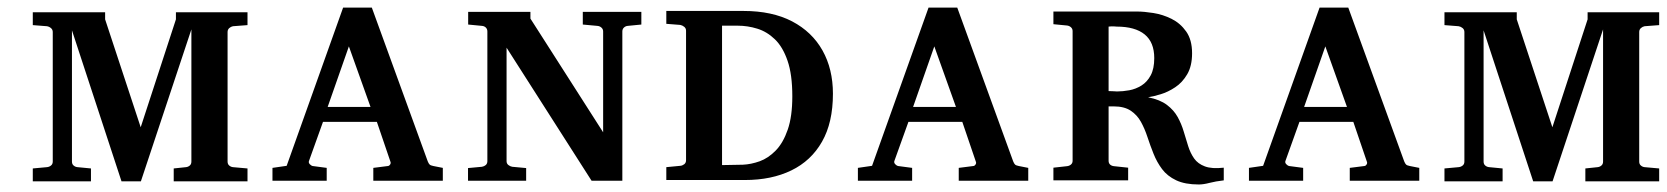

<svg xmlns="http://www.w3.org/2000/svg" viewBox="-20 -474 4367 503"><path d="M628.4 1H435.1V-32.7L467.3 -36.1Q472.7 -36.6 477.1 -40.3Q481.4 -43.9 481.4 -50.8V-397L349.1 1H298.3L168.5 -394.5V-50.8Q168.5 -43.9 172.9 -40.3Q177.2 -36.6 183.1 -36.1L218.3 -32.7V1H65.9V-32.7L103 -36.1Q108.9 -36.6 113.5 -40.3Q118.2 -43.9 118.2 -50.8V-390.1Q118.2 -396.5 113.5 -400.4Q108.9 -404.3 103 -405.3L65.9 -408.2V-441.9H255.4V-423.3L348.6 -140.6L440.9 -423.3V-441.9H628.4V-408.2L590.3 -405.3Q585 -404.3 580.6 -400.4Q576.2 -396.5 576.2 -390.1V-50.8Q576.2 -43.9 580.6 -40.3Q585 -36.6 590.3 -36.1L628.4 -32.7Z M1140.1 -0.5H958V-34.2L996.6 -39.1Q1000 -39.6 1002.2 -43.2Q1004.4 -46.9 1002.9 -50.3L967.3 -154.8H826.2L789.6 -52.7Q787.6 -47.9 791.7 -43.7Q795.9 -39.6 798.8 -39.1L835.9 -34.2V-0.5H693.8V-34.2L731 -39.6L878.9 -454.1H954.1L1100.6 -51.3Q1103 -45.4 1105.5 -43Q1107.9 -40.5 1115.2 -39.1L1140.1 -34.2ZM950.7 -193.8 894 -352.5 838.4 -193.8Z M1660.2 -409.7 1624.5 -406.2Q1619.1 -405.8 1614.7 -401.9Q1610.4 -397.9 1610.4 -391.6V-0.5H1529.8L1307.1 -349.1V-51.8Q1307.1 -45.4 1311.8 -41.7Q1316.4 -38.1 1321.8 -37.1L1358.4 -33.7V-0.5H1206.1V-33.7L1242.7 -37.1Q1248.5 -38.1 1252.7 -41.7Q1256.8 -45.4 1256.8 -51.8V-391.6Q1256.8 -397.9 1252.7 -401.9Q1248.5 -405.8 1242.7 -406.2L1206.5 -409.7V-442.9H1369.6V-425.3L1560.1 -127.4V-391.6Q1560.1 -397.9 1555.4 -401.9Q1550.8 -405.8 1544.9 -406.2L1506.8 -409.7V-442.9H1660.2Z M2162.1 -228.5Q2162.1 -152.8 2133.5 -102.8Q2105 -52.7 2053.2 -27.6Q2001.5 -2.4 1931.6 -2.4H1725.6V-36.1L1762.2 -39.6Q1767.6 -40 1772.5 -43.7Q1777.3 -47.4 1777.3 -54.2V-393.6Q1777.3 -399.9 1772.5 -403.8Q1767.6 -407.7 1762.2 -408.7L1725.6 -411.6V-445.3H1927.7Q2002.9 -445.3 2055.2 -418Q2107.4 -390.6 2134.8 -341.8Q2162.1 -293 2162.1 -228.5ZM2055.7 -221.7Q2055.7 -278.8 2043.2 -314.9Q2030.8 -351.1 2010 -371.1Q1989.3 -391.1 1963.9 -398.9Q1938.5 -406.7 1913.1 -406.7H1871.6V-41.5L1926.3 -42.5Q1947.8 -43.5 1970.2 -51.5Q1992.7 -59.6 2012.2 -79.6Q2031.7 -99.6 2043.7 -134.3Q2055.7 -168.9 2055.7 -221.7Z M2673.8 -0.5H2491.7V-34.2L2530.3 -39.1Q2533.7 -39.6 2535.9 -43.2Q2538.1 -46.9 2536.6 -50.3L2501 -154.8H2359.9L2323.2 -52.7Q2321.3 -47.9 2325.4 -43.7Q2329.6 -39.6 2332.5 -39.1L2369.6 -34.2V-0.5H2227.5V-34.2L2264.6 -39.6L2412.6 -454.1H2487.8L2634.3 -51.3Q2636.7 -45.4 2639.2 -43Q2641.6 -40.5 2648.9 -39.1L2673.8 -34.2ZM2484.4 -193.8 2427.7 -352.5 2372.1 -193.8Z M3186 -1.5Q3164.6 1 3148.7 5.1Q3132.8 9.3 3120.6 9.3Q3084.5 9.3 3061.3 -1.7Q3038.1 -12.7 3024.4 -31Q3010.7 -49.3 3002 -71.3Q2993.2 -93.3 2986.1 -115Q2979 -136.7 2969 -154.8Q2959 -172.9 2942.1 -184.1Q2925.3 -195.3 2897.5 -195.3H2884.3V-52.7Q2884.3 -46.4 2888.4 -42.7Q2892.6 -39.1 2898.9 -38.6L2935.5 -34.7V-1.5H2739.7V-34.7L2774.9 -38.6Q2780.8 -39.1 2785.4 -42.7Q2790 -46.4 2790 -52.7V-392.6Q2790 -398.9 2785.4 -402.8Q2780.8 -406.7 2774.9 -407.2L2739.7 -410.6V-443.8H2959Q2977.1 -443.8 3001.7 -439.9Q3026.4 -436 3049.3 -424.6Q3072.3 -413.1 3087.6 -391.4Q3103 -369.6 3103 -334.5Q3103 -301.3 3090.3 -279.5Q3077.6 -257.8 3058.8 -245.4Q3040 -232.9 3020.8 -227.1Q3001.5 -221.2 2987.8 -219.2Q3019 -212.9 3037.1 -199.2Q3055.2 -185.5 3065.2 -167.5Q3075.2 -149.4 3081.1 -129.4Q3086.9 -109.4 3092.8 -91.1Q3098.6 -72.8 3108.4 -58.8Q3118.2 -44.9 3136.5 -38.1Q3154.8 -31.2 3186 -34.7V-1.5ZM3003.9 -321.8Q3003.9 -363.3 2978.8 -383.8Q2953.6 -404.3 2905.3 -404.3L2898.9 -404.8Q2892.6 -405.3 2884.3 -404.3V-235.4Q2892.6 -235.4 2898.2 -234.9Q2903.8 -234.4 2906.2 -234.4Q2921.4 -234.4 2938.5 -237.5Q2955.6 -240.7 2970.5 -250Q2985.4 -259.3 2994.6 -276.6Q3003.9 -293.9 3003.9 -321.8Z M3698.2 -0.5H3516.1V-34.2L3554.7 -39.1Q3558.1 -39.6 3560.3 -43.2Q3562.5 -46.9 3561 -50.3L3525.4 -154.8H3384.3L3347.7 -52.7Q3345.7 -47.9 3349.9 -43.7Q3354 -39.6 3356.9 -39.1L3394 -34.2V-0.5H3252V-34.2L3289.1 -39.6L3437 -454.1H3512.2L3658.7 -51.3Q3661.1 -45.4 3663.6 -43Q3666 -40.5 3673.3 -39.1L3698.2 -34.2ZM3508.8 -193.8 3452.1 -352.5 3396.5 -193.8Z M4326.7 1H4133.3V-32.7L4165.5 -36.1Q4170.9 -36.6 4175.3 -40.3Q4179.7 -43.9 4179.7 -50.8V-397L4047.4 1H3996.6L3866.7 -394.5V-50.8Q3866.7 -43.9 3871.1 -40.3Q3875.5 -36.6 3881.3 -36.1L3916.5 -32.7V1H3764.2V-32.7L3801.3 -36.1Q3807.1 -36.6 3811.8 -40.3Q3816.4 -43.9 3816.4 -50.8V-390.1Q3816.4 -396.5 3811.8 -400.4Q3807.1 -404.3 3801.3 -405.3L3764.2 -408.2V-441.9H3953.6V-423.3L4046.9 -140.6L4139.2 -423.3V-441.9H4326.7V-408.2L4288.6 -405.3Q4283.2 -404.3 4278.8 -400.4Q4274.4 -396.5 4274.4 -390.1V-50.8Q4274.4 -43.9 4278.8 -40.3Q4283.2 -36.6 4288.6 -36.1L4326.7 -32.7Z"/></svg>

Font: MANDARAM
Style: Book
Weight: 400
Designer: CLT@C-DIT
Version: Version 1.28